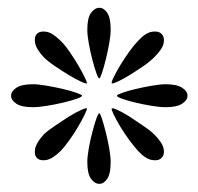

<svg xmlns="http://www.w3.org/2000/svg" viewBox="-20 -399 498 482"><path d="M385.3 -314Q393.6 -306.6 390.9 -291.3Q388.2 -275.9 367.2 -255.4Q357.4 -245.1 340.1 -233.2Q322.8 -221.2 305.7 -210.7Q288.6 -200.2 275.4 -194.1Q262.2 -188 260.7 -189.9Q258.8 -191.4 265.1 -204.6Q271.5 -217.8 281.7 -234.9Q292 -252 304.4 -269.3Q316.9 -286.6 326.2 -295.9Q345.2 -316.9 361.6 -319.3Q377.9 -321.8 385.3 -314ZM257.8 -324.7Q257.8 -310.5 254.2 -290Q250.5 -269.5 245.6 -249.8Q240.7 -230 236.1 -216.1Q231.4 -202.1 229.5 -202.1Q226.6 -202.1 221.7 -216.1Q216.8 -230 211.7 -249.8Q206.5 -269.5 202.9 -290Q199.2 -310.5 199.2 -324.7Q199.2 -354 208.5 -366.7Q217.8 -379.4 229.5 -379.4Q240.7 -379.4 249.3 -366.7Q257.8 -354 257.8 -324.7ZM450.7 -158.7Q450.7 -147.5 437.3 -138.7Q423.8 -129.9 396 -129.9Q381.8 -129.9 360.8 -133.3Q339.8 -136.7 320.3 -141.4Q300.8 -146 287.1 -150.9Q273.4 -155.8 273.4 -158.7Q273.4 -161.1 287.1 -166Q300.8 -170.9 320.3 -175.5Q339.8 -180.2 360.8 -183.8Q381.8 -187.5 396 -187.5Q423.8 -187.5 437.3 -178.7Q450.7 -169.9 450.7 -158.7ZM198.2 -189.9Q196.8 -188 183.3 -194.1Q169.9 -200.2 152.6 -210.7Q135.3 -221.2 117.7 -233.2Q100.1 -245.1 89.8 -255.4Q70.8 -275.9 68.1 -291.3Q65.4 -306.6 72.8 -314Q80.6 -321.8 96.2 -319.3Q111.8 -316.9 132.8 -295.9Q142.6 -286.6 154.5 -269.3Q166.5 -252 176.5 -234.9Q186.5 -217.8 192.9 -204.6Q199.2 -191.4 198.2 -189.9ZM385.3 -2.4Q377.9 5.4 361.6 2.7Q345.2 0 326.2 -20.5Q316.9 -30.8 304.4 -47.6Q292 -64.5 281.7 -81.5Q271.5 -98.6 265.1 -112.1Q258.8 -125.5 260.7 -126.5Q262.2 -128.9 275.4 -122.8Q288.6 -116.7 305.7 -106L339.8 -83Q357.4 -71.3 367.2 -61.5Q388.2 -40.5 390.9 -25.1Q393.6 -9.8 385.3 -2.4ZM186 -158.7Q186 -155.8 172.1 -150.9Q158.2 -146 138.4 -141.4Q118.7 -136.7 97.7 -133.3Q76.7 -129.9 62.5 -129.9Q34.2 -129.9 21 -138.7Q7.8 -147.5 7.8 -158.7Q7.8 -169.9 21 -178.7Q34.2 -187.5 62.5 -187.5Q76.7 -187.5 97.7 -183.8Q118.7 -180.2 138.4 -175.5Q158.2 -170.9 172.1 -166Q186 -161.1 186 -158.7ZM257.8 7.8Q257.8 37.1 249.3 49.8Q240.7 62.5 229.5 62.5Q217.8 62.5 208.5 49.8Q199.2 37.1 199.2 7.8Q199.2 -5.9 202.9 -26.6Q206.5 -47.4 211.7 -66.9Q216.8 -86.4 221.7 -100.6Q226.6 -114.7 229.5 -114.7Q231.4 -114.7 236.1 -100.6Q240.7 -86.4 245.6 -66.9Q250.5 -47.4 254.2 -26.6Q257.8 -5.9 257.8 7.8ZM198.2 -126.5Q199.2 -125.5 192.9 -112.1Q186.5 -98.6 176.5 -81.5Q166.5 -64.5 154.5 -47.6Q142.6 -30.8 132.8 -20.5Q111.8 0 96.2 2.7Q80.6 5.4 72.8 -2.4Q65.4 -9.8 68.1 -25.1Q70.8 -40.5 89.8 -61.5Q100.1 -71.3 117.7 -83L152.3 -106Q169.9 -116.7 183.3 -122.8Q196.8 -128.9 198.2 -126.5Z"/></svg>

Font: Simplified Naskh
Style: Regular
Weight: 400
Designer: SIL International
Foundry: Arabeyes
Version: 1.02_alpha